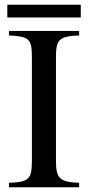

<svg xmlns="http://www.w3.org/2000/svg" viewBox="-20 -793 373 813"><path d="M322 -719V-773H11V-719ZM315 0V-19C233 -22 217 -37 217 -112V-551C217 -627 231 -639 315 -643V-662H18V-643C103 -638 115 -630 115 -551V-112C115 -34 102 -22 18 -19V0Z"/></svg>

Font: XITS Math
Style: Regular
Weight: 400
Designer: MicroPress Inc., with final additions and corrections provided by Coen Hoffman, Elsevier (retired)
Version: Version 1.108